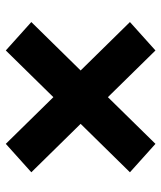

<svg xmlns="http://www.w3.org/2000/svg" viewBox="33 -680 556 662"><g transform="rotate(-90 311.0 -349.0)"><path d="M48 -179 215 -349 48 -519 146 -607 307 -443 468 -607 566 -519 399 -349 566 -179 468 -91 307 -255 146 -91Z"/></g></svg>

Font: Maitree
Style: Bold
Weight: 700
Designer: CadsonDemak Team
Foundry: CadsonDemak
Version: Version 1.002